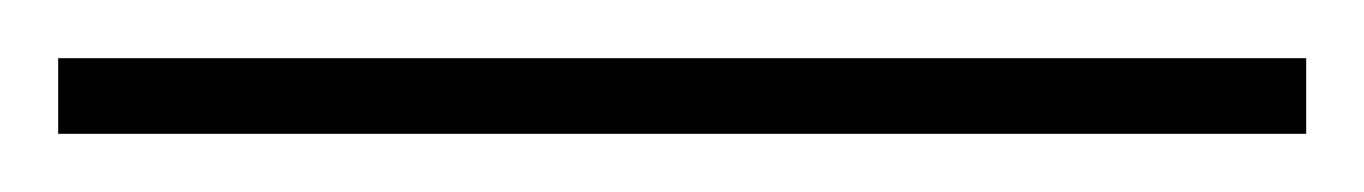

<svg xmlns="http://www.w3.org/2000/svg" viewBox="-24 -806 469 66"><path d="M425 -760H-4V-786H425Z"/></svg>

Font: Noto Sans Myanmar Condensed Thin
Style: Regular
Weight: 100
Width: 3
Designer: Monotype Design Team
Foundry: Monotype Imaging Inc.
Version: Version 2.107; ttfautohint (v1.8.4.7-5d5b)